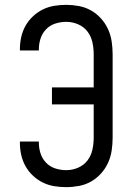

<svg xmlns="http://www.w3.org/2000/svg" viewBox="-20 -763 540 791"><path d="M253 8Q228 8 203.5 4Q179 0 156.5 -11Q134 -22 115.5 -39.5Q97 -57 85 -78.5Q73 -100 67.5 -124.5Q62 -149 62 -174V-180H140V-176Q140 -153 147 -131Q154 -109 170 -92.5Q186 -76 208 -69Q230 -62 253 -62Q278 -62 301.5 -72Q325 -82 340 -101.5Q355 -121 360.5 -145.5Q366 -170 366 -195V-333H194V-403H366V-540Q366 -565 360.5 -589.5Q355 -614 340 -633.5Q325 -653 301.5 -663Q278 -673 253 -673Q230 -673 208 -666Q186 -659 170 -642.5Q154 -626 147 -604Q140 -582 140 -559V-555H62V-561Q62 -586 67.5 -610.5Q73 -635 85 -656.5Q97 -678 115.5 -695.5Q134 -713 156.5 -724Q179 -735 203.5 -739Q228 -743 253 -743Q279 -743 305.5 -738Q332 -733 355 -720Q378 -707 396 -687Q414 -667 425 -643Q436 -619 440 -592.5Q444 -566 444 -540V-195Q444 -169 440 -142.5Q436 -116 425 -92Q414 -68 396 -48Q378 -28 355 -15Q332 -2 305.5 3Q279 8 253 8Z"/></svg>

Font: Iosevka srxl
Style: Regular
Weight: 400
Monospace: yes
Designer: Belleve Invis
Foundry: Belleve Invis
Version: Version 33.0.1; ttfautohint (v1.8.3)